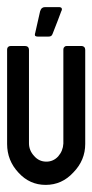

<svg xmlns="http://www.w3.org/2000/svg" viewBox="-20 -520 260 540"><path d="M61.5 -379.9Q61.5 -292 61.5 -117.2Q61.5 -96.7 76.2 -81.1Q89.8 -65.4 110.4 -65.4Q129.9 -65.4 143.6 -80.1Q157.2 -95.7 158.2 -116.2Q158.2 -204.1 158.2 -380.9Q158.2 -385.7 161.1 -387.7Q163.1 -390.6 167 -390.6Q181.6 -390.6 210 -390.6Q213.9 -390.6 216.8 -387.7Q219.7 -384.8 219.7 -379.9Q219.7 -292 219.7 -115.2Q219.7 -69.3 186.5 -35.2Q154.3 0 108.4 0Q63.5 0 32.2 -34.2Q0 -68.4 0 -115.2Q0 -204.1 0 -380.9Q0 -385.7 2.9 -387.7Q4.9 -390.6 9.8 -390.6Q23.4 -390.6 50.8 -390.6Q50.8 -390.6 50.8 -390.6Q55.7 -390.6 58.6 -387.7Q61.5 -384.8 61.5 -379.9ZM115.2 -417Q105.5 -417 86.9 -417Q82 -417 79.1 -418.9Q77.1 -421.9 79.1 -427.7Q84 -448.2 92.8 -488.3Q94.7 -494.1 97.7 -497.1Q101.6 -500 106.4 -500Q120.1 -500 145.5 -500Q151.4 -500 153.3 -497.1Q155.3 -493.2 152.3 -488.3Q144.5 -466.8 127.9 -424.8Q127 -421.9 124 -418.9Q121.1 -417 115.2 -417Z"/></svg>

Font: Lega 2020-21MOD
Style: Regular
Weight: 400
Designer: SIL Open Font License
Foundry: SIL Open Font License
Version: Version 1.00;July 1, 2020;FontCreator 13.0.0.2670 32-bit